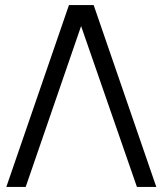

<svg xmlns="http://www.w3.org/2000/svg" viewBox="-20 -740 644 760"><path d="M253 -720 5 0H81.7L301 -636.7L522 0H598.7L350.7 -720Z"/></svg>

Font: Hauora
Style: Regular
Weight: 400
Designer: Wayne Shih
Foundry: WCYS
Version: Version 1.001